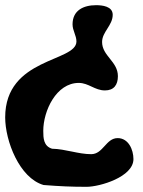

<svg xmlns="http://www.w3.org/2000/svg" viewBox="-41 -674 550 741"><path d="M127 40C191 45 234 47 293 47C344 47 474 9 474 -60C474 -96 455 -141 413 -141C368 -141 357 -79 311 -79C261 -79 212 -99 160 -100C127 -110 126 -141 126 -169C126 -246 176 -354 263 -354C301 -354 325 -325 364 -325C399 -325 414 -347 414 -380C414 -437 353 -458 353 -512C353 -551 394 -576 394 -617C394 -650 353 -654 330 -654C281 -654 239 -634 239 -580C239 -556 254 -537 254 -514C254 -434 -21 -453 -21 -221C-21 -130 34 13 127 40Z"/></svg>

Font: Charger
Style: Overspray
Weight: 400
Designer: Jasper
Foundry: Cannot Into Space Fonts
Version: Version 0.980